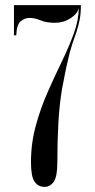

<svg xmlns="http://www.w3.org/2000/svg" viewBox="-20 -720 371 750"><path d="M153.5 10Q129.5 10 115.2 -10.2Q101 -30.5 101 -86Q101 -160.5 119.8 -229Q138.5 -297.5 166.2 -360.2Q194 -423 221.8 -480.2Q249.5 -537.5 268.5 -589.5Q287.5 -641.5 287.5 -689Q283.5 -667 256 -649Q228.5 -631 195.5 -631Q160.5 -631 138.5 -640.5Q116.5 -650 95 -650Q76.5 -650 60.8 -636.8Q45 -623.5 43.5 -582H34.5V-700H296Q296 -667.5 291.2 -643Q286.5 -618.5 278.8 -596Q271 -573.5 262 -547Q253 -520.5 245 -483Q238.5 -456 233 -427.8Q227.5 -399.5 222 -371Q212 -310.5 208 -239.2Q204 -168 204 -86Q204 -30.5 190 -10.2Q176 10 153.5 10Z"/></svg>

Font: Imbue 100pt Medium
Style: Regular
Weight: 500
Designer: Tyler Finck
Foundry: Etcetera Type Company
Version: Version 1.102; ttfautohint (v1.8.3)